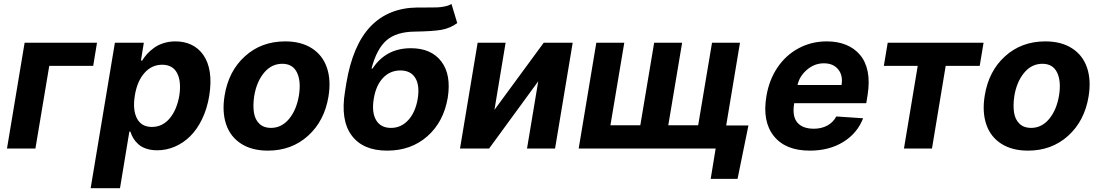

<svg xmlns="http://www.w3.org/2000/svg" viewBox="-20 -766 5672 990"><path d="M480.1 -545.5 460.6 -426.5H234L162.6 0H16L106.9 -545.5Z M447.4 204.5 572.4 -545.5H721.6L706.7 -453.8H713.1Q724.4 -472.3 739 -488.3Q753.6 -504.3 774.5 -519.5Q795.5 -534.8 823.9 -543.7Q852.3 -552.6 884.9 -552.6Q930.4 -552.6 967 -535.2Q1003.6 -517.8 1028.4 -482.6Q1053.3 -447.4 1061.6 -394.9Q1070 -342.3 1058.9 -272Q1047.9 -205.3 1021.8 -151.5Q995.7 -97.7 960 -62.9Q924.4 -28.1 881 -9.6Q837.7 8.9 790.8 8.9Q759.2 8.9 734.2 0.5Q709.2 -7.8 693.2 -22.4Q677.2 -36.9 667.6 -52.9Q658 -68.9 652.3 -87.4H647L598.7 204.5ZM675.1 -272.7Q663.4 -198.9 686.3 -155.2Q709.2 -111.5 763.1 -111.5Q817.8 -111.5 854.8 -155.4Q891.7 -199.2 904.5 -272.7Q915.8 -345.5 893.3 -388.8Q870.7 -432.2 816.1 -432.2Q761.7 -432.2 724.3 -389.2Q686.8 -346.2 675.1 -272.7Z M1361.2 10.7Q1279.1 10.7 1223.5 -24.9Q1168 -60.4 1146.1 -124.6Q1124.3 -188.9 1138.1 -273.1Q1158.4 -399.5 1243.1 -476Q1327.8 -552.6 1450.6 -552.6Q1532.7 -552.6 1588.1 -517Q1643.5 -481.5 1665.5 -417.3Q1687.5 -353 1673.7 -268.5Q1653.1 -142.4 1568.4 -65.9Q1483.7 10.7 1361.2 10.7ZM1376.4 -106.5Q1432.2 -106.5 1470.5 -152.9Q1508.9 -199.2 1521.3 -273.8Q1533 -347.3 1511.2 -392.2Q1489.3 -437.1 1435.4 -437.1Q1379.6 -437.1 1341.1 -390.4Q1302.6 -343.8 1290.5 -269.2Q1283.7 -221.6 1289.4 -185.4Q1295.1 -149.1 1317.6 -127.8Q1340.2 -106.5 1376.4 -106.5Z M2307.9 -745.7 2337.7 -647Q2300.8 -620 2255.9 -612.2Q2210.9 -604.4 2117.9 -603Q2023.4 -601.9 1972.8 -557.9Q1922.2 -513.8 1895.6 -412.6H1900.9Q1970.2 -517.4 2098.4 -517.4Q2203.5 -517.4 2255.5 -449.2Q2307.5 -381 2288.7 -262.1Q2267.4 -137.1 2183.4 -63.2Q2099.4 10.7 1976.2 10.7Q1850.9 10.7 1792.8 -68.2Q1734.7 -147 1758.9 -293.7L1766 -338.4Q1799 -534.1 1891 -630Q1983 -725.9 2133.5 -727.3H2177.6Q2215.6 -727.3 2232.8 -727.8Q2250 -728.3 2272 -732.6Q2294 -736.9 2307.9 -745.7ZM1996.1 -106.5Q2048.3 -106.5 2085.2 -146.8Q2122.2 -187.1 2133.9 -257.1Q2144.9 -326.3 2121.1 -364.5Q2097.3 -402.7 2044.7 -402.7Q1991.5 -402.7 1955.1 -364.5Q1918.7 -326.3 1907.3 -257.1Q1895.6 -187.1 1919.2 -146.8Q1942.8 -106.5 1996.1 -106.5Z M2529.5 -199.6 2783.4 -545.5H2932.9L2842 0H2697.4L2755.3 -346.9L2501.8 0H2351.9L2442.8 -545.5H2587Z M3839.1 -119 3783 156.2H3644.5L3670.1 0H2963.8L3054.7 -545.5H3198.9L3127.5 -120H3281.6L3353 -545.5H3497.2L3425.8 -120H3579.9L3651.3 -545.5H3795.5L3724.4 -119Z M4155.5 10.7Q4029.8 10.7 3969.8 -64.8Q3909.8 -140.3 3931.8 -270.2Q3945.7 -353.7 3988.8 -417.8Q4032 -481.9 4098 -517.2Q4164.1 -552.6 4243.3 -552.6Q4297.9 -552.6 4341.3 -535.3Q4384.6 -518.1 4414.1 -483.5Q4443.5 -448.9 4454 -397Q4464.5 -345.2 4453.5 -275.6L4446.7 -234H4075.3L4074.6 -230.1Q4064.3 -166.5 4091.1 -134.4Q4117.9 -102.3 4176.8 -102.3Q4215.2 -102.3 4245.4 -118.4Q4275.6 -134.6 4292.3 -165.5L4430.4 -156.2Q4400.9 -79.2 4328.5 -34.3Q4256 10.7 4155.5 10.7ZM4092.3 -327.8H4319.2Q4327.4 -376.8 4302 -408.2Q4276.6 -439.6 4228 -439.6Q4180 -439.6 4141.2 -406.6Q4102.3 -373.6 4092.3 -327.8Z M4537.3 -426.5 4557.2 -545.5H5051.5L5031.6 -426.5H4856.2L4785.5 0H4641L4712 -426.5Z M5280.5 10.7Q5198.5 10.7 5142.9 -24.9Q5087.4 -60.4 5065.5 -124.6Q5043.7 -188.9 5057.5 -273.1Q5077.8 -399.5 5162.5 -476Q5247.2 -552.6 5370 -552.6Q5452.1 -552.6 5507.5 -517Q5562.9 -481.5 5584.9 -417.3Q5606.9 -353 5593 -268.5Q5572.4 -142.4 5487.7 -65.9Q5403.1 10.7 5280.5 10.7ZM5295.8 -106.5Q5351.6 -106.5 5389.9 -152.9Q5428.3 -199.2 5440.7 -273.8Q5452.4 -347.3 5430.6 -392.2Q5408.7 -437.1 5354.8 -437.1Q5299 -437.1 5260.5 -390.4Q5221.9 -343.8 5209.9 -269.2Q5203.1 -221.6 5208.8 -185.4Q5214.5 -149.1 5237 -127.8Q5259.6 -106.5 5295.8 -106.5Z"/></svg>

Font: Karasuma Gothic
Style: Bold Italic
Weight: 700
Italic angle: 9.39998°
Designer: Rasmus Andersson / Ryoko Nishizuka
Foundry: Genbu
Version: Version 1.00